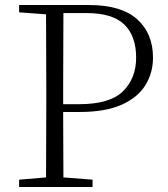

<svg xmlns="http://www.w3.org/2000/svg" viewBox="-20 -743 668 763"><path d="M56 -694V-723H334Q462 -723 525 -666.5Q588 -610 588 -514Q588 -453 557.5 -404Q527 -355 462.5 -326.5Q398 -298 297 -298H231L232 -38L348 -29V0H56V-29L163 -38Q164 -185 164 -333V-390Q164 -539 163 -686ZM231 -329H295Q417 -329 469 -380.5Q521 -432 521 -514Q521 -600 474 -645.5Q427 -691 325 -691H232Q231 -542 231 -390Z"/></svg>

Font: Minh Nguyen ExtraLight
Style: Regular
Weight: 250
Designer: Ryoko NISHIZUKA 西塚涼子 (kana & ideographs); Frank Grießhammer (Latin, Greek & Cyrillic); Wenlong ZHANG 张文龙 (bopomofo); San
Foundry: Adobe
Version: Version 1.100;July 7, 2023;FontCreator 14.0.0.2814 64-bit